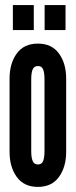

<svg xmlns="http://www.w3.org/2000/svg" viewBox="-20 -726 297 753"><path d="M128.5 7Q74 7 45.8 -32Q17.5 -71 17.5 -130.5V-417.5Q17.5 -477.5 45.8 -516.2Q74 -555 128.5 -555Q183 -555 211.2 -516.2Q239.5 -477.5 239.5 -417.5V-130.5Q239.5 -71 211.2 -32Q183 7 128.5 7ZM129 -81Q144 -81 149.2 -94.8Q154.5 -108.5 154.5 -132V-416Q154.5 -440 149.2 -453.5Q144 -467 129 -467Q113.5 -467 108 -453.5Q102.5 -440 102.5 -416V-132Q102.5 -108.5 108 -94.8Q113.5 -81 129 -81ZM155 -608V-706H237V-608ZM30.5 -608V-706H112.5V-608Z"/></svg>

Font: League Gothic SemiCondensed
Style: Regular
Weight: 400
Width: 4
Designer: The League of Moveable Type
Version: Version 2.001